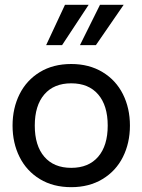

<svg xmlns="http://www.w3.org/2000/svg" viewBox="-20 -765 590 795"><path d="M32 -245Q32 -317 61 -375Q90 -433 145 -466.5Q200 -500 275 -500Q349 -500 404.5 -466.5Q460 -433 489 -375Q518 -317 518 -245Q518 -173 489 -115Q460 -57 404.5 -23.5Q349 10 275 10Q200 10 145 -23.5Q90 -57 61 -115Q32 -173 32 -245ZM426 -245Q426 -328 386.5 -374Q347 -420 275 -420Q203 -420 163.5 -374Q124 -328 124 -245Q124 -162 163.5 -116Q203 -70 275 -70Q347 -70 386.5 -116Q426 -162 426 -245ZM249 -745H347L237 -578H171ZM394 -745H492L377 -578H311Z"/></svg>

Font: Cabin
Style: Regular
Weight: 400
Designer: Pablo Impallari
Foundry: Pablo Impallari. http://www.impallari.com Igino Marini. http://www.ikern.com
Version: Version 2.200